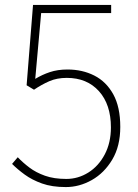

<svg xmlns="http://www.w3.org/2000/svg" viewBox="-20 -746 561 779"><path d="M247 13Q191 13 150.5 -1.5Q110 -16 80.5 -37.5Q51 -59 29 -81L52 -108Q73 -86 99.5 -66Q126 -46 162.5 -33Q199 -20 249 -20Q297 -20 338.5 -46Q380 -72 405 -119.5Q430 -167 430 -229Q430 -322 381.5 -376Q333 -430 251 -430Q211 -430 180 -416.5Q149 -403 118 -382L88 -400L114 -726H431V-693H147L123 -426Q151 -443 182.5 -453.5Q214 -464 254 -464Q314 -464 362.5 -439.5Q411 -415 439.5 -363.5Q468 -312 468 -231Q468 -153 435.5 -98.5Q403 -44 352.5 -15.5Q302 13 247 13Z"/></svg>

Font: Noto Sans HK Thin
Style: Regular
Weight: 100
Designer: Ryoko NISHIZUKA 西塚涼子 (kana, bopomofo & ideographs); Paul D. Hunt (Latin, Greek & Cyrillic); Sandoll Communications 산돌커뮤니
Foundry: Adobe
Version: Version 2.004-H2;hotconv 1.0.118;makeotfexe 2.5.65603